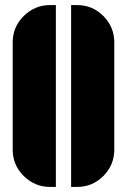

<svg xmlns="http://www.w3.org/2000/svg" viewBox="-20 -728 500 756"><path d="M430 -139Q430 -78 387 -35Q344 8 284 8H260V-708H284Q344 -708 387 -665Q430 -622 430 -561ZM177 8Q117 8 73.5 -35Q30 -78 30 -139V-561Q30 -622 73.5 -665Q117 -708 177 -708H200V8Z"/></svg>

Font: Promplate
Style: Bold
Weight: 400
Designer: Evgeny Tarasenko
Foundry: Evgeny Tarasenko
Version: Version 1.000